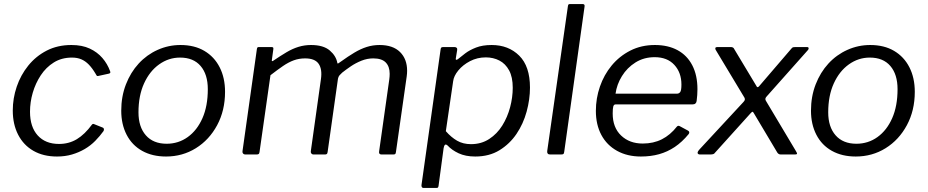

<svg xmlns="http://www.w3.org/2000/svg" viewBox="-20 -762 4576 947"><path d="M332 -540Q385 -540 422.5 -522.5Q460 -505 485 -476Q510 -447 523 -411Q525 -406 524 -403.5Q523 -401 518 -399L463 -387Q459 -386 456.5 -389.5Q454 -393 451 -399Q435 -426 418 -443.5Q401 -461 381 -469.5Q361 -478 335 -478Q284 -478 245.5 -454Q207 -430 181 -390.5Q155 -351 141.5 -304.5Q128 -258 128 -211Q128 -136 166 -94Q204 -52 271 -52Q320 -52 359 -75.5Q398 -99 434 -148Q439 -153 446 -149L486 -133Q490 -132 492 -127.5Q494 -123 491 -116Q473 -91 450 -67.5Q427 -44 398 -27Q369 -10 335 0Q301 10 261 10Q194 10 145 -18Q96 -46 69.5 -97.5Q43 -149 43 -217Q43 -277 62.5 -334.5Q82 -392 119.5 -438.5Q157 -485 210.5 -512.5Q264 -540 332 -540Z M799 10Q731 10 681 -18Q631 -46 604.5 -97.5Q578 -149 578 -216Q578 -286 601 -345.5Q624 -405 664 -448.5Q704 -492 757.5 -516Q811 -540 870 -540Q939 -540 988 -511Q1037 -482 1063.5 -430Q1090 -378 1090 -309Q1090 -217 1051 -144.5Q1012 -72 946 -31Q880 10 799 10ZM802 -53Q860 -53 906 -86Q952 -119 978.5 -179Q1005 -239 1005 -322Q1005 -395 969.5 -436.5Q934 -478 868 -478Q812 -478 765 -444.5Q718 -411 690.5 -350.5Q663 -290 663 -208Q663 -136 699.5 -94.5Q736 -53 802 -53Z M1190 0Q1183 0 1179 -4.5Q1175 -9 1176 -16L1247 -520Q1248 -526 1250 -528Q1252 -530 1257 -530H1319Q1326 -530 1327.5 -527Q1329 -524 1328 -518L1321 -467Q1319 -457 1327 -462Q1364 -487 1393.5 -504.5Q1423 -522 1452.5 -531Q1482 -540 1514 -540Q1575 -540 1606.5 -513Q1638 -486 1644 -451Q1645 -447 1649.5 -450Q1654 -453 1661 -458Q1697 -484 1728 -502.5Q1759 -521 1789 -530.5Q1819 -540 1852 -540Q1918 -540 1953 -505.5Q1988 -471 1988 -413Q1988 -406 1987.5 -399.5Q1987 -393 1986 -385L1933 -13Q1932 -5 1929.5 -2.5Q1927 0 1919 0H1862Q1847 0 1850 -16L1900 -370Q1901 -377 1901.5 -384.5Q1902 -392 1902 -398Q1902 -434 1882.5 -454Q1863 -474 1821 -474Q1791 -474 1762.5 -462.5Q1734 -451 1710.5 -435Q1687 -419 1668 -404Q1660 -397 1654.5 -390.5Q1649 -384 1647 -374L1596 -13Q1595 -5 1592 -2.5Q1589 0 1582 0H1526Q1520 0 1516 -4.5Q1512 -9 1513 -16L1563 -372Q1570 -421 1551.5 -447.5Q1533 -474 1485 -474Q1455 -474 1429 -464.5Q1403 -455 1376 -436.5Q1349 -418 1314 -391L1260 -12Q1259 -5 1256 -2.5Q1253 0 1244 0H1190Z M2068 165Q2063 165 2060.5 160.5Q2058 156 2059 150L2153 -517Q2154 -525 2156.5 -527.5Q2159 -530 2169 -530H2221Q2228 -530 2232 -526.5Q2236 -523 2235 -516L2228 -473Q2227 -467 2231 -467Q2235 -467 2242 -473Q2254 -483 2275 -499Q2296 -515 2328 -527.5Q2360 -540 2405 -540Q2488 -540 2541 -487.5Q2594 -435 2594 -330Q2594 -272 2577.5 -211.5Q2561 -151 2527.5 -101.5Q2494 -52 2443.5 -21Q2393 10 2324 10Q2276 10 2242 -6Q2208 -22 2188 -44Q2179 -52 2174.5 -47.5Q2170 -43 2168 -31L2143 155Q2142 161 2140 163Q2138 165 2132 165H2068ZM2303 -51Q2354 -51 2393 -76.5Q2432 -102 2457.5 -143Q2483 -184 2496 -233Q2509 -282 2509 -329Q2509 -382 2491 -415Q2473 -448 2443 -463.5Q2413 -479 2376 -479Q2334 -479 2298.5 -460.5Q2263 -442 2240.5 -414.5Q2218 -387 2215 -361L2179 -115Q2205 -85 2234.5 -68Q2264 -51 2303 -51Z M2763 -14Q2762 -5 2759 -2.5Q2756 0 2746 0H2694Q2685 0 2681.5 -4.5Q2678 -9 2679 -17L2781 -731Q2782 -738 2784 -740Q2786 -742 2792 -742H2854Q2866 -742 2863 -728Z M3141 10Q3074 10 3023.5 -18Q2973 -46 2946 -96.5Q2919 -147 2919 -215Q2919 -277 2939 -335Q2959 -393 2997 -439Q3035 -485 3089 -512.5Q3143 -540 3210 -540Q3275 -540 3322 -514.5Q3369 -489 3394.5 -440Q3420 -391 3420 -322Q3420 -308 3419 -293.5Q3418 -279 3416 -264Q3415 -256 3410 -251.5Q3405 -247 3395 -247H3016Q3008 -247 3005 -237.5Q3002 -228 3002 -202Q3002 -133 3043.5 -93.5Q3085 -54 3150 -54Q3203 -54 3244.5 -75Q3286 -96 3319 -138Q3323 -142 3327 -141.5Q3331 -141 3334 -139L3373 -118Q3384 -112 3377 -101Q3344 -61 3308 -37Q3272 -13 3231 -1.5Q3190 10 3141 10ZM3319 -300Q3329 -300 3335 -308Q3341 -316 3341 -345Q3341 -404 3306 -442Q3271 -480 3209 -480Q3156 -480 3114.5 -454Q3073 -428 3047.5 -386.5Q3022 -345 3016 -300Z M3905 -18Q3912 -7 3911 -3.5Q3910 0 3901 0H3831Q3824 0 3819.5 -3.5Q3815 -7 3813 -11L3698 -204Q3694 -212 3690.5 -210.5Q3687 -209 3680 -201L3505 -7Q3503 -3 3496.5 -1.5Q3490 0 3482 0H3433Q3423 0 3421 -6.5Q3419 -13 3431 -26L3646 -258Q3652 -264 3653.5 -269Q3655 -274 3652 -280L3510 -516Q3507 -521 3508.5 -525.5Q3510 -530 3518 -530H3584Q3592 -530 3596 -527Q3600 -524 3602 -519L3712 -336Q3714 -331 3718.5 -332.5Q3723 -334 3727 -340L3884 -523Q3888 -528 3892 -529Q3896 -530 3904 -530H3959Q3968 -530 3968.5 -524.5Q3969 -519 3964 -514L3763 -288Q3757 -282 3755.5 -277Q3754 -272 3757 -266L3905 -18Z M4201 10Q4133 10 4083 -18Q4033 -46 4006.5 -97.5Q3980 -149 3980 -216Q3980 -286 4003 -345.5Q4026 -405 4066 -448.5Q4106 -492 4159.5 -516Q4213 -540 4272 -540Q4341 -540 4390 -511Q4439 -482 4465.5 -430Q4492 -378 4492 -309Q4492 -217 4453 -144.5Q4414 -72 4348 -31Q4282 10 4201 10ZM4204 -53Q4262 -53 4308 -86Q4354 -119 4380.5 -179Q4407 -239 4407 -322Q4407 -395 4371.5 -436.5Q4336 -478 4270 -478Q4214 -478 4167 -444.5Q4120 -411 4092.5 -350.5Q4065 -290 4065 -208Q4065 -136 4101.5 -94.5Q4138 -53 4204 -53Z"/></svg>

Font: Libre Franklin
Style: Italic
Weight: 400
Italic angle: -8°
Designer: Pablo Impallari, Rodrigo Fuenzalida, Nhung Nguyen
Foundry: Impallari Type
Version: Version 3.000